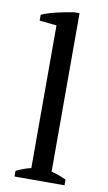

<svg xmlns="http://www.w3.org/2000/svg" viewBox="-86 -796 473 839"><g transform="rotate(10 150.5 -376.0)"><path d="M263 -25C241 -36 219 -44 197 -49V-752H172C123 -744 66 -732 31 -716V-690L107 -682V-49C85 -44 63 -36 41 -25V0H263Z"/></g></svg>

Font: PT Serif
Style: Regular
Weight: 400
Designer: A.Korolkova, O.Umpeleva, V.Yefimov
Foundry: ParaType Ltd
Version: Version 1.000;PS 001.000;hotconv 1.0.88;makeotf.lib2.5.64775